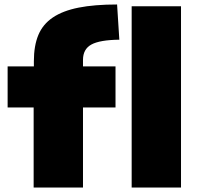

<svg xmlns="http://www.w3.org/2000/svg" viewBox="-20 -836 879 856"><path d="M130 -357H14V-540H131V-563Q131 -632 151 -680Q171 -728 215.5 -758Q260 -788 330.5 -802Q401 -816 502 -816L512 -659Q425 -658 387.5 -637.5Q350 -617 350 -569V-540H495V-357H350V0H130ZM567 -808H787V0H567Z"/></svg>

Font: Plata Sans Black
Style: Regular
Weight: 900
Designer: Pablo Impallari, Andres Torresi, & Cristiano Sobral
Foundry: Pablo Impallari, Andres Torresi, & Cristiano Sobral
Version: Version 1.00;December 28, 2019;FontCreator 12.0.0.2547 64-bi